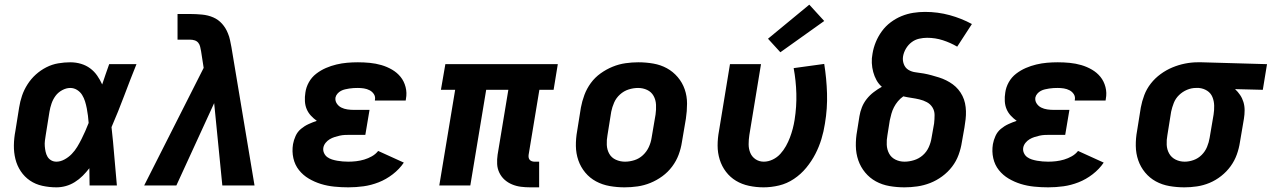

<svg xmlns="http://www.w3.org/2000/svg" viewBox="-20 -795 5451 823"><path d="M222 8Q191 8 161.5 1.5Q132 -5 108.5 -21Q85 -37 69 -61Q53 -85 46 -113.5Q39 -142 39.5 -172.5Q40 -203 46 -234L62 -334Q66 -360 74.5 -385Q83 -410 98 -433.5Q113 -457 133.5 -475.5Q154 -494 178.5 -506.5Q203 -519 229.5 -523.5Q256 -528 281 -528Q305 -528 327 -521.5Q349 -515 366.5 -502Q384 -489 396.5 -471Q409 -453 418 -433Q425 -454 432.5 -476Q440 -498 448 -520H565Q538 -453 512.5 -385Q487 -317 458 -250Q465 -188 470 -125Q475 -62 481 0H364Q364 -18 363.5 -36.5Q363 -55 363 -74Q350 -57 334.5 -41.5Q319 -26 300.5 -14.5Q282 -3 262 2.5Q242 8 222 8ZM222 -102Q239 -102 256.5 -111.5Q274 -121 287.5 -135Q301 -149 311 -165.5Q321 -182 329.5 -199Q338 -216 345.5 -233Q353 -250 360 -268Q359 -283 357 -299Q355 -315 352 -330.5Q349 -346 344.5 -360.5Q340 -375 332 -388Q324 -401 310.5 -409.5Q297 -418 281 -418Q264 -418 246.5 -408.5Q229 -399 218 -384Q207 -369 201 -351.5Q195 -334 192 -316L176 -216Q174 -204 172.5 -192Q171 -180 172 -168Q173 -156 175.5 -144.5Q178 -133 183.5 -123.5Q189 -114 199 -108Q209 -102 222 -102Z M598 0 853 -504 842 -575Q840 -585 838 -594.5Q836 -604 830 -611.5Q824 -619 814.5 -622Q805 -625 795 -625H741V-735H795Q820 -735 846 -732.5Q872 -730 894 -720.5Q916 -711 932 -693Q948 -675 957 -652Q963 -638 966 -623Q969 -608 972 -593L1071 0H933L898 -353L736 0Z M1473 8Q1443 8 1413 5Q1383 2 1355.5 -6.5Q1328 -15 1303.5 -29.5Q1279 -44 1261.5 -66Q1244 -88 1237.5 -117Q1231 -146 1236 -177Q1239 -194 1247 -212Q1255 -230 1270 -242.5Q1285 -255 1302.5 -263Q1320 -271 1338 -277Q1324 -287 1312.5 -299.5Q1301 -312 1294.5 -327.5Q1288 -343 1287 -361.5Q1286 -380 1289 -398Q1292 -421 1304 -442.5Q1316 -464 1335.5 -479Q1355 -494 1377 -503.5Q1399 -513 1422 -518.5Q1445 -524 1468 -526Q1491 -528 1514 -528Q1540 -528 1565.5 -525.5Q1591 -523 1615 -516Q1639 -509 1660.5 -496.5Q1682 -484 1697 -465.5Q1712 -447 1718.5 -422Q1725 -397 1720 -371Q1720 -369 1719.5 -367.5Q1719 -366 1719 -364H1587Q1587 -365 1587 -365.5Q1587 -366 1587 -366Q1590 -380 1583 -391Q1576 -402 1564.5 -408Q1553 -414 1540 -416Q1527 -418 1514 -418Q1505 -418 1495.5 -417.5Q1486 -417 1477 -415.5Q1468 -414 1459 -412Q1450 -410 1441.5 -405.5Q1433 -401 1426.5 -393.5Q1420 -386 1418 -377Q1416 -363 1423.5 -351.5Q1431 -340 1443 -334Q1455 -328 1469 -326Q1483 -324 1497 -324H1564L1546 -217H1480Q1469 -217 1458 -216.5Q1447 -216 1436 -213.5Q1425 -211 1414 -207.5Q1403 -204 1393 -198Q1383 -192 1375.5 -182.5Q1368 -173 1366 -162Q1364 -150 1369 -139Q1374 -128 1383 -121.5Q1392 -115 1403 -111.5Q1414 -108 1425.5 -106Q1437 -104 1449 -103Q1461 -102 1473 -102Q1490 -102 1507 -104Q1524 -106 1541 -111Q1558 -116 1574 -125Q1590 -134 1601 -148L1711 -98Q1692 -70 1663.5 -48Q1635 -26 1603 -13.5Q1571 -1 1538.5 3.5Q1506 8 1473 8Z M2253 8Q2232 8 2212.5 5.5Q2193 3 2175 -4.5Q2157 -12 2143 -24.5Q2129 -37 2120.5 -54.5Q2112 -72 2111 -92Q2110 -112 2113 -132L2159 -410H2064L1996 0H1863L1931 -410H1870L1889 -520H2371L2353 -410H2292L2246 -132Q2245 -126 2246 -120Q2247 -114 2250.5 -110Q2254 -106 2259.5 -104Q2265 -102 2271 -102H2291V8Z M2657 8Q2625 8 2593.5 2.5Q2562 -3 2535 -17.5Q2508 -32 2488.5 -55.5Q2469 -79 2459 -108Q2449 -137 2448.5 -169Q2448 -201 2454 -234L2470 -334Q2475 -361 2485 -388Q2495 -415 2512.5 -439Q2530 -463 2554.5 -480.5Q2579 -498 2606 -509Q2633 -520 2661 -524Q2689 -528 2716 -528Q2749 -528 2780.5 -522.5Q2812 -517 2838.5 -502.5Q2865 -488 2885 -464.5Q2905 -441 2915 -412Q2925 -383 2925 -351Q2925 -319 2920 -286L2903 -186Q2899 -159 2889 -132Q2879 -105 2861 -81Q2843 -57 2819 -39.5Q2795 -22 2768 -11Q2741 0 2713 4Q2685 8 2657 8ZM2659 -102Q2679 -102 2699.5 -108.5Q2720 -115 2736 -130Q2752 -145 2761 -164.5Q2770 -184 2773 -204L2790 -304Q2793 -325 2792 -346Q2791 -367 2781.5 -384Q2772 -401 2754 -409.5Q2736 -418 2715 -418Q2695 -418 2674.5 -411.5Q2654 -405 2637.5 -390Q2621 -375 2612.5 -355.5Q2604 -336 2600 -316L2584 -216Q2580 -195 2581 -174Q2582 -153 2591.5 -136Q2601 -119 2619.5 -110.5Q2638 -102 2659 -102Z M3253 8Q3221 8 3190.5 1.5Q3160 -5 3135 -20Q3110 -35 3092 -58.5Q3074 -82 3065 -111Q3056 -140 3056 -171Q3056 -202 3062 -234L3109 -520H3242L3192 -216Q3189 -196 3189 -176.5Q3189 -157 3196 -140Q3203 -123 3218.5 -112.5Q3234 -102 3254 -102Q3273 -102 3292 -111Q3311 -120 3325 -135.5Q3339 -151 3349 -169Q3359 -187 3366 -205.5Q3373 -224 3378 -243Q3383 -262 3386 -281Q3395 -338 3393.5 -393.5Q3392 -449 3382 -503L3513 -521Q3523 -459 3525 -394.5Q3527 -330 3516 -265Q3511 -232 3501 -199Q3491 -166 3475 -135Q3459 -104 3436 -76Q3413 -48 3383 -28Q3353 -8 3319.5 0Q3286 8 3253 8ZM3325 -571 3272 -629 3449 -775 3513 -705Z M3857 8Q3824 8 3792.5 2.5Q3761 -3 3734.5 -17.5Q3708 -32 3688.5 -55.5Q3669 -79 3659 -108Q3649 -137 3648.5 -169.5Q3648 -202 3654 -234L3664 -297Q3667 -316 3674.5 -335Q3682 -354 3695 -370.5Q3708 -387 3725 -400Q3742 -413 3760 -423Q3746 -435 3737 -451.5Q3728 -468 3723 -486.5Q3718 -505 3717 -525Q3716 -545 3720 -565Q3724 -590 3734 -614.5Q3744 -639 3760 -661Q3776 -683 3798 -699.5Q3820 -716 3844.5 -726Q3869 -736 3894.5 -740Q3920 -744 3945 -744Q4000 -744 4051 -730Q4102 -716 4146 -692L4083 -595Q4054 -612 4021.5 -622.5Q3989 -633 3954 -633Q3937 -633 3919.5 -629Q3902 -625 3887.5 -614Q3873 -603 3863.5 -587Q3854 -571 3851 -554Q3848 -537 3854 -520.5Q3860 -504 3874 -495.5Q3888 -487 3905.5 -485Q3923 -483 3939.5 -480Q3956 -477 3972.5 -472.5Q3989 -468 4005 -463Q4021 -458 4036 -450.5Q4051 -443 4064 -433.5Q4077 -424 4087.5 -411.5Q4098 -399 4105.5 -384Q4113 -369 4116.5 -352.5Q4120 -336 4120.5 -318.5Q4121 -301 4119 -283.5Q4117 -266 4114 -248L4103 -186Q4099 -159 4089 -131.5Q4079 -104 4061 -80.5Q4043 -57 4018.5 -39Q3994 -21 3967 -10.5Q3940 0 3912 4Q3884 8 3857 8ZM3857 -102Q3877 -102 3898 -108.5Q3919 -115 3935.5 -129.5Q3952 -144 3961 -164Q3970 -184 3973 -204L3984 -266Q3986 -284 3986 -302Q3986 -320 3977 -334.5Q3968 -349 3953 -357Q3938 -365 3921 -369Q3904 -373 3886.5 -375.5Q3869 -378 3852 -382Q3852 -382 3852 -382Q3852 -382 3852 -382Q3839 -373 3829 -361Q3819 -349 3812 -335.5Q3805 -322 3801 -307.5Q3797 -293 3794 -279L3784 -216Q3780 -195 3781 -174.5Q3782 -154 3791 -137Q3800 -120 3818 -111Q3836 -102 3857 -102Z M4473 8Q4443 8 4413 5Q4383 2 4355.5 -6.5Q4328 -15 4303.5 -29.5Q4279 -44 4261.5 -66Q4244 -88 4237.5 -117Q4231 -146 4236 -177Q4239 -194 4247 -212Q4255 -230 4270 -242.5Q4285 -255 4302.5 -263Q4320 -271 4338 -277Q4324 -287 4312.5 -299.5Q4301 -312 4294.5 -327.5Q4288 -343 4287 -361.5Q4286 -380 4289 -398Q4292 -421 4304 -442.5Q4316 -464 4335.5 -479Q4355 -494 4377 -503.5Q4399 -513 4422 -518.5Q4445 -524 4468 -526Q4491 -528 4514 -528Q4540 -528 4565.5 -525.5Q4591 -523 4615 -516Q4639 -509 4660.5 -496.5Q4682 -484 4697 -465.5Q4712 -447 4718.5 -422Q4725 -397 4720 -371Q4720 -369 4719.5 -367.5Q4719 -366 4719 -364H4587Q4587 -365 4587 -365.5Q4587 -366 4587 -366Q4590 -380 4583 -391Q4576 -402 4564.5 -408Q4553 -414 4540 -416Q4527 -418 4514 -418Q4505 -418 4495.5 -417.5Q4486 -417 4477 -415.5Q4468 -414 4459 -412Q4450 -410 4441.5 -405.5Q4433 -401 4426.5 -393.5Q4420 -386 4418 -377Q4416 -363 4423.5 -351.5Q4431 -340 4443 -334Q4455 -328 4469 -326Q4483 -324 4497 -324H4564L4546 -217H4480Q4469 -217 4458 -216.5Q4447 -216 4436 -213.5Q4425 -211 4414 -207.5Q4403 -204 4393 -198Q4383 -192 4375.5 -182.5Q4368 -173 4366 -162Q4364 -150 4369 -139Q4374 -128 4383 -121.5Q4392 -115 4403 -111.5Q4414 -108 4425.5 -106Q4437 -104 4449 -103Q4461 -102 4473 -102Q4490 -102 4507 -104Q4524 -106 4541 -111Q4558 -116 4574 -125Q4590 -134 4601 -148L4711 -98Q4692 -70 4663.5 -48Q4635 -26 4603 -13.5Q4571 -1 4538.5 3.5Q4506 8 4473 8Z M5057 8Q5024 8 4992.5 2.5Q4961 -3 4934.5 -17.5Q4908 -32 4888.5 -55.5Q4869 -79 4859 -108Q4849 -137 4848.5 -169.5Q4848 -202 4854 -234L4870 -334Q4875 -361 4885 -387.5Q4895 -414 4913 -437Q4931 -460 4955 -477.5Q4979 -495 5005.5 -506Q5032 -517 5059.5 -522.5Q5087 -528 5114 -528Q5118 -528 5122.5 -528Q5127 -528 5131 -528L5411 -520L5393 -410L5274 -413Q5286 -402 5295.5 -388Q5305 -374 5310 -357.5Q5315 -341 5315 -322.5Q5315 -304 5312 -286L5295 -186Q5291 -159 5281.5 -132.5Q5272 -106 5255 -82.5Q5238 -59 5214.5 -40.5Q5191 -22 5164.5 -11Q5138 0 5110.5 4Q5083 8 5057 8ZM5058 -102Q5077 -102 5096.5 -109Q5116 -116 5131 -131Q5146 -146 5154 -165.5Q5162 -185 5165 -204L5182 -304Q5185 -323 5184.5 -342.5Q5184 -362 5177 -379Q5170 -396 5154.5 -406Q5139 -416 5119 -418H5113Q5111 -418 5109.5 -418Q5108 -418 5106 -418Q5087 -418 5068 -410Q5049 -402 5034 -387.5Q5019 -373 5011.5 -354Q5004 -335 5000 -316L4984 -216Q4980 -195 4981 -174.5Q4982 -154 4991.5 -137Q5001 -120 5019 -111Q5037 -102 5058 -102Z"/></svg>

Font: Iosevka SS04 XBd Ex
Style: Italic
Weight: 800
Width: 7
Italic angle: -9°
Monospace: yes
Designer: Belleve Invis
Foundry: Belleve Invis
Version: Version 19.0.0; ttfautohint (v1.8.4)